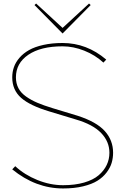

<svg xmlns="http://www.w3.org/2000/svg" viewBox="-20 -1065 715 1095"><path d="M625 -193.8Q625 -164.1 616.9 -136.5Q608.9 -108.9 588.1 -81.5Q567.4 -54.2 535.9 -34.4Q504.4 -14.6 454.1 -2.4Q403.8 9.8 339.8 9.8Q183.6 9.8 49.8 -99.1L66.9 -117.2Q120.1 -67.9 193.4 -38.3Q266.6 -8.8 339.8 -8.8Q407.7 -8.8 459.7 -23.9Q511.7 -39.1 542.5 -65.4Q573.2 -91.8 588.6 -124.3Q604 -156.7 604 -193.8Q604 -257.3 556.9 -306.4Q509.8 -355.5 412.1 -383.8Q403.3 -386.2 337.2 -406.5Q271 -426.8 262.2 -429.2Q150.9 -462.4 100.3 -507.1Q49.8 -551.8 49.8 -624Q49.8 -654.8 59.6 -682.6Q69.3 -710.4 91.3 -735.8Q113.3 -761.2 145.8 -779.5Q178.2 -797.9 227.3 -808.8Q276.4 -819.8 336.9 -819.8Q474.6 -819.8 585.9 -725.1L569.8 -708Q522.5 -751.5 460.4 -776.1Q398.4 -800.8 336.9 -800.8Q212.4 -800.8 141.6 -752.7Q70.8 -704.6 70.8 -624Q70.8 -589.4 85 -562.3Q99.1 -535.2 128.7 -514.4Q158.2 -493.7 193.4 -478.8Q228.5 -463.9 279.8 -448.2Q294.9 -444.3 422.9 -404.8Q530.3 -370.1 577.6 -317.6Q625 -265.1 625 -193.8ZM487.8 -1044.9 497.1 -1036.1 336.9 -874 176.8 -1036.1 186 -1044.9 336.9 -905.8Z"/></svg>

Font: Sinkin Sans 100 Thin
Style: Regular
Weight: 100
Designer: Keith Bates
Foundry: K-Type
Version: Sinkin Sans (version 1.0)  by Keith Bates   •   © 2014   www